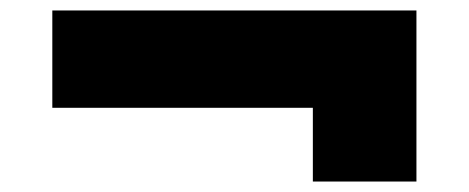

<svg xmlns="http://www.w3.org/2000/svg" viewBox="-20 -444 896 367"><path d="M578 -97V-319L677 -238H80V-424H776V-97Z"/></svg>

Font: Lexend Mega Black
Style: Regular
Weight: 900
Version: Version 1.007